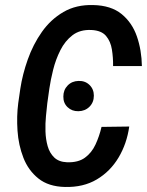

<svg xmlns="http://www.w3.org/2000/svg" viewBox="-20 -741 592 771"><path d="M387.7 -231.4 499 -232.9Q489.3 -164.1 456.1 -108.4Q422.9 -52.7 368.7 -20.5Q314.5 11.7 240.7 9.8Q174.8 8.3 134.3 -24.2Q93.8 -56.6 74 -107.4Q54.2 -158.2 50.3 -216.3Q46.4 -274.4 53.2 -326.7L61.5 -384.3Q70.3 -442.4 91.6 -502.4Q112.8 -562.5 148.2 -612.8Q183.6 -663.1 234.9 -692.9Q286.1 -722.7 354.5 -720.7Q425.8 -719.2 468.3 -684.6Q510.7 -649.9 529.8 -594.5Q548.8 -539.1 549.8 -475.6H434.1Q434.6 -509.3 429.4 -542Q424.3 -574.7 405.8 -596.7Q387.2 -618.7 346.7 -620.6Q301.3 -622.6 271.2 -599.6Q241.2 -576.7 222.4 -539.3Q203.6 -502 193.4 -460.7Q183.1 -419.4 178.2 -385.3L169.9 -326.2Q167.5 -304.7 164.6 -274.9Q161.6 -245.1 162.6 -213.4Q163.6 -181.6 171.4 -154.1Q179.2 -126.5 197.8 -108.6Q216.3 -90.8 249 -89.4Q293.9 -87.9 321 -107.7Q348.1 -127.4 363.5 -160.6Q378.9 -193.8 387.7 -231.4ZM234.4 -353.5Q234.4 -379.9 251.7 -397.7Q269 -415.5 295.4 -416Q321.8 -417 339.4 -399.9Q356.9 -382.8 356.9 -356.9Q356.9 -330.1 339.4 -312.5Q321.8 -294.9 294.9 -294.4Q269 -293.9 251.5 -310.5Q233.9 -327.1 234.4 -353.5Z"/></svg>

Font: Roboto Condensed Medium
Style: Italic
Weight: 500
Italic angle: -12°
Designer: Christian Robertson
Foundry: Google
Version: Version 3.0; 2020